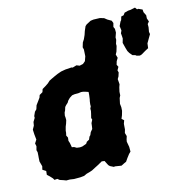

<svg xmlns="http://www.w3.org/2000/svg" viewBox="-108 -828 933 951"><g transform="rotate(-15 358.0 -352.0)"><path d="M135 16H117L104 11L86 5L76 -3L61 -2L56 -11L43 -25L31 -36L33 -55L16 -66L20 -83L13 -109L14 -127L15 -139L16 -156L13 -167L18 -186L15 -201L26 -218L23 -247L22 -270L32 -288L35 -306L46 -324V-333L55 -353L65 -363L71 -382L85 -401L95 -415L99 -427L116 -437L121 -452L138 -462L153 -472L165 -483L179 -490L196 -498L212 -505L232 -512L255 -516L286 -518L293 -516L313 -522L328 -516L346 -520L359 -531L367 -554L368 -571L369 -588L366 -600L373 -623L382 -637L391 -657L397 -675L407 -698L415 -705L438 -717L453 -719L486 -718L506 -712L520 -701L539 -690L544 -677L539 -658L544 -647V-628L536 -605V-593L530 -574V-563L522 -536L515 -523L520 -505L511 -490L506 -473L512 -461L503 -445L506 -434L500 -415L493 -403L495 -376L490 -362L485 -340L484 -322L478 -310L472 -282L474 -264L473 -246L467 -225L460 -208L471 -198L465 -181L463 -153L458 -136L463 -119L458 -103L456 -92L461 -64V-40L451 -30L438 -13L427 3L418 7L400 16L368 11L362 12L344 3L337 -4L325 -28L311 -30L284 -15L274 -10L253 1L238 6L223 10L208 17L188 19H156ZM225 -125 237 -126 259 -134 265 -143 278 -150 284 -164 290 -170 296 -184 307 -197 309 -210 311 -226 319 -242 316 -251 321 -271 324 -285V-297L329 -307V-318L331 -333L333 -342L336 -364L337 -379L322 -384L311 -387L301 -388L286 -386H267L254 -384L240 -375L229 -364L223 -354L213 -345L206 -337L201 -321L196 -311L193 -296L194 -285V-273L189 -257L183 -242L178 -223L177 -212L174 -199L180 -187L178 -171L182 -159L184 -148L186 -136L197 -134L209 -127ZM580 -675 585 -681 590 -698 603 -701 611 -712 630 -717 643 -718 667 -723 675 -712 681 -713 701 -704 702 -690 705 -684 711 -672 710 -656 716 -639 707 -628V-612L703 -589L705 -577L695 -560L681 -536L678 -512L661 -503L639 -490L629 -487L613 -491L608 -495L594 -499L582 -513L575 -525L570 -542L563 -570L569 -591L568 -607L567 -618L573 -631L570 -654Z"/></g></svg>

Font: Winky Rough
Style: Bold Italic
Weight: 700
Italic angle: -8.97852°
Designer: Simon Atzbach
Foundry: typofactur
Version: Version 1.206; ttfautohint (v1.8.4.7-5d5b)